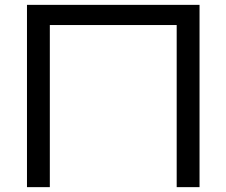

<svg xmlns="http://www.w3.org/2000/svg" viewBox="-20 -770 931 790"><path d="M91 -750V0H185V-667H707V0H801V-750Z"/></svg>

Font: Bounded Light
Style: Regular
Weight: 300
Designer: Vlad Churkin
Version: Version 3.0